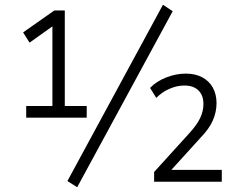

<svg xmlns="http://www.w3.org/2000/svg" viewBox="-20 -763 1006 806"><path d="M90 -269V-318H200V-670H225L104 -584L77 -627L208 -719H252V-318H344V-269ZM304 23 263 -3 664 -743 705 -716ZM627 0V-41L774 -203Q807 -239 820.5 -268Q834 -297 834 -326Q834 -363 813 -383.5Q792 -404 754 -404Q723 -404 691 -390Q659 -376 636 -352L610 -394Q637 -422 678 -438Q719 -454 760 -454Q800 -454 829 -438.5Q858 -423 873.5 -395Q889 -367 889 -330Q889 -293 873.5 -257.5Q858 -222 822 -185L694 -44V-50H911V0Z"/></svg>

Font: Nunitoga
Style: Light
Weight: 300
Designer: Vernon Adams
Foundry: Vernon Adams
Version: Version 1.0